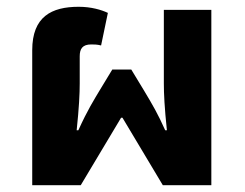

<svg xmlns="http://www.w3.org/2000/svg" viewBox="-20 -546 722 566"><path d="M75 0H218L337 -199H341L460 0H603V-517H463V-300C463 -270 465 -228 472 -162H467C445 -211 431 -235 404 -280L367 -341H311L274 -280C258 -253 238 -222 211 -162H206C213 -228 215 -270 215 -300V-380C215 -402 223 -415 249 -415C256 -415 267 -415 278 -412L298 -508C279 -517 249 -526 212 -526C132 -526 75 -497 75 -398Z"/></svg>

Font: Noto Sans Thai UI
Style: Bold
Weight: 700
Designer: Monotype Design Team
Foundry: Monotype Imaging Inc.
Version: Version 2.000